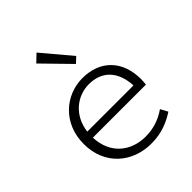

<svg xmlns="http://www.w3.org/2000/svg" viewBox="-245 -1033 1190 1190"><g transform="rotate(-45 350.0 -437.5)"><path d="M439 -700 280 -889 231 -842 403 -666ZM622 -315C622 -475 525 -576 369 -576C222 -576 86 -464 86 -281C86 -96 221 14 385 14C480 14 546 -18 599 -52L573 -100C521 -64 463 -42 390 -42C264 -42 160 -120 154 -269H619C621 -282 622 -299 622 -315ZM371 -521C479 -521 554 -455 561 -320H156C172 -448 268 -521 371 -521Z"/></g></svg>

Font: Kawkab Mono Light
Style: Regular
Weight: 300
Monospace: yes
Designer: Abdullah Arif
Foundry: Abdullah Arif
Version: Version 1.000;PS 000.500;hotconv 1.0.88;makeotf.lib2.5.64775